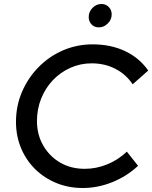

<svg xmlns="http://www.w3.org/2000/svg" viewBox="-20 -930 762 961"><path d="M394 11Q323 11 262 -14Q201 -39 155.5 -84Q110 -129 85 -189.5Q60 -250 60 -320Q60 -400 90 -470Q120 -540 173 -594Q226 -648 295.5 -678Q365 -708 444 -708Q534 -708 605.5 -674.5Q677 -641 722 -577L644 -508Q611 -558 557.5 -585.5Q504 -613 439 -613Q382 -613 332 -590.5Q282 -568 244.5 -528.5Q207 -489 186 -436.5Q165 -384 165 -324Q165 -256 196.5 -201.5Q228 -147 281.5 -116Q335 -85 404 -85Q462 -85 517 -107.5Q572 -130 615 -171L671 -100Q614 -47 541.5 -18Q469 11 394 11ZM475 -793Q452 -793 438 -808Q424 -823 424 -845Q424 -871 443 -890.5Q462 -910 488 -910Q510 -910 524.5 -895Q539 -880 539 -858Q539 -832 519.5 -812.5Q500 -793 475 -793Z"/></svg>

Font: Red Hat Display SemiBold
Style: Italic
Weight: 600
Italic angle: -12°
Designer: Pentagram, MCKL
Foundry: Pentagram, MCKL
Version: Version 1.023